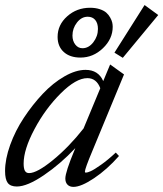

<svg xmlns="http://www.w3.org/2000/svg" viewBox="-23 -729 648 762"><path d="M464.4 -499.5 431.2 -520 550.8 -709 605 -669.4ZM296.4 -500.5Q254.4 -500.5 230 -522.7Q205.6 -544.9 205.6 -582.5Q205.6 -630.4 243.7 -664.3Q281.7 -698.2 334.5 -698.2Q356 -698.2 372.8 -692.6Q389.6 -687 398.9 -678.7Q408.2 -670.4 414.3 -659.4Q420.4 -648.4 422.4 -639.6Q424.3 -630.9 424.3 -622.6Q424.3 -574.7 385.5 -537.6Q346.7 -500.5 296.4 -500.5ZM304.2 -537.6Q329.1 -537.6 347.4 -561.3Q365.7 -585 365.7 -614.3Q365.7 -636.7 355 -649.7Q344.2 -662.6 325.2 -662.6Q300.3 -662.6 282.5 -639.6Q264.6 -616.7 264.6 -587.9Q264.6 -566.4 275.9 -552Q287.1 -537.6 304.2 -537.6ZM43.9 11.2Q18.6 11.2 7.8 -2.9Q-2.9 -17.1 -2.9 -50.3Q-2.9 -97.2 17.3 -153.6Q37.6 -210 71.8 -261.7Q106 -313.5 146.7 -356.7Q187.5 -399.9 232.7 -425.8Q277.8 -451.7 316.4 -451.7Q367.2 -451.7 386.7 -407.2L414.1 -473.1L469.2 -433.6L343.8 -130.4Q314 -59.6 314 -47.9Q314 -43.9 317.9 -43.9Q324.2 -43.9 337.4 -49.8Q350.6 -55.7 377.9 -75Q405.3 -94.2 436.5 -123.5L449.2 -109.9Q401.9 -56.2 350.3 -21.7Q298.8 12.7 268.6 12.7Q253.4 12.7 244.9 3.9Q236.3 -4.9 236.3 -20.5Q236.3 -45.9 272.9 -133.8L275.9 -141.1Q217.3 -78.6 151.1 -33.7Q85 11.2 43.9 11.2ZM70.8 -80.1Q70.8 -60.1 75.9 -51Q81.1 -42 92.3 -42Q124 -42 187.5 -94Q251 -146 308.6 -219.2L375 -378.9Q359.9 -418.9 323.7 -418.9Q278.8 -418.9 218 -358.4Q157.2 -297.9 114 -216.8Q70.8 -135.7 70.8 -80.1Z"/></svg>

Font: Elstob 10pt
Style: Italic
Weight: 400
Italic angle: -20°
Designer: Peter S. Baker
Version: Version 1.015